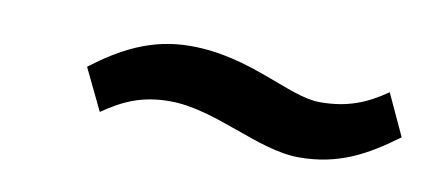

<svg xmlns="http://www.w3.org/2000/svg" viewBox="-30 -407 547 245"><g transform="rotate(10 244.0 -284.0)"><path d="M77 -293 103 -239C129 -257 153 -268 189 -268C248 -268 310 -226 363 -226C415 -226 450 -246 488 -274L463 -328C437 -310 413 -300 377 -300C337 -300 281 -342 203 -342C152 -342 114 -321 77 -293Z"/></g></svg>

Font: Charger Pro
Style: NarObl
Weight: 400
Designer: Jasper
Foundry: Cannot Into Space Fonts
Version: Version 1.09